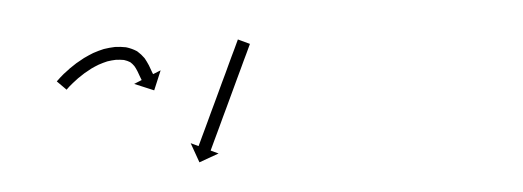

<svg xmlns="http://www.w3.org/2000/svg" viewBox="-29 -604 815 299"><g transform="rotate(-5 379.0 -455.0)"><path d="M64 -506.4C63.5 -505.9 63.1 -505.5 62.6 -505L76.7 -490.8C77.1 -491.2 77.5 -491.6 78 -492.1C78 -492.1 77.9 -492 77.9 -492C77.9 -492 77.9 -492 77.9 -492C79.1 -493.2 80.4 -494.3 81.6 -495.5C81.6 -495.5 81.6 -495.4 81.6 -495.4C81.5 -495.4 81.5 -495.4 81.5 -495.4C83.5 -497.1 85.5 -498.8 87.6 -500.5C87.6 -500.5 87.6 -500.5 87.5 -500.5C87.5 -500.5 87.5 -500.4 87.5 -500.4C90.2 -502.6 92.9 -504.7 95.7 -506.7C95.7 -506.7 95.7 -506.7 95.6 -506.7C95.6 -506.6 95.5 -506.6 95.5 -506.6C98.9 -509 102.3 -511.2 105.8 -513.4C105.8 -513.4 105.7 -513.4 105.6 -513.4C105.6 -513.3 105.5 -513.3 105.5 -513.3C109.4 -515.6 113.4 -517.8 117.4 -519.9C117.4 -519.9 117.4 -519.9 117.3 -519.9C117.2 -519.8 117.1 -519.8 117.1 -519.8C121.5 -521.9 125.9 -523.8 130.4 -525.5C130.4 -525.5 130.3 -525.5 130.2 -525.4C130.1 -525.4 129.9 -525.3 129.9 -525.3C134.6 -526.9 139.3 -528.2 144 -529.3C144 -529.3 143.9 -529.2 143.8 -529.2C143.6 -529.2 143.5 -529.2 143.5 -529.2C148.2 -529.9 152.9 -530.4 157.7 -530.5C157.7 -530.5 157.5 -530.5 157.4 -530.5C157.2 -530.5 157 -530.5 157 -530.5C161.6 -530.3 166.1 -529.8 170.5 -529C170.5 -529 170.2 -529 170 -529.1C169.7 -529.2 169.5 -529.2 169.5 -529.2C173.1 -528.1 176.6 -526.5 179.8 -524.5C179.8 -524.5 179.5 -524.7 179.2 -524.9C178.9 -525.2 178.6 -525.4 178.6 -525.4C181.1 -523.2 183.4 -520.7 185.3 -517.9C185.3 -517.9 185.2 -518.1 185.1 -518.3C184.9 -518.5 184.8 -518.7 184.8 -518.7C186.4 -515.9 187.8 -513.1 189 -510.1C189 -510.1 189 -510.2 189 -510.2C188.9 -510.3 188.9 -510.4 188.9 -510.4C189.9 -507.9 190.8 -505.3 191.7 -502.8L191.7 -502.8L191.7 -502.7C192.4 -501 193 -499.3 193.7 -497.5C193.7 -497.5 193.7 -497.5 193.7 -497.5C193.7 -497.4 193.7 -497.4 193.7 -497.4C194 -496.8 194.2 -496.2 194.5 -495.6L182.3 -490.6L212.5 -477.9L225.2 -508.1L213 -503.2C212.8 -503.7 212.5 -504.3 212.3 -504.9C212.3 -504.9 212.3 -504.8 212.3 -504.8C212.3 -504.8 212.3 -504.8 212.3 -504.8C211.7 -506.4 211.1 -508 210.5 -509.6L210.5 -509.6L210.5 -509.6C209.6 -512.2 208.6 -514.9 207.6 -517.6C207.6 -517.6 207.5 -517.6 207.5 -517.7C207.5 -517.8 207.5 -517.8 207.5 -517.8C205.9 -521.5 204.2 -525 202.3 -528.5C202.3 -528.5 202.1 -528.7 202 -528.9C201.9 -529.1 201.8 -529.3 201.8 -529.3C198.9 -533.4 195.5 -537.2 191.7 -540.5C191.7 -540.5 191.4 -540.7 191.1 -540.9C190.9 -541.1 190.6 -541.3 190.6 -541.3C185.9 -544.3 180.8 -546.6 175.5 -548.3C175.5 -548.3 175.2 -548.4 174.9 -548.4C174.7 -548.5 174.4 -548.6 174.4 -548.6C169 -549.7 163.4 -550.3 157.8 -550.5C157.8 -550.5 157.7 -550.5 157.5 -550.5C157.3 -550.5 157.2 -550.5 157.2 -550.5C151.5 -550.3 145.9 -549.8 140.3 -548.9C140.3 -548.9 140.1 -548.9 140 -548.8C139.8 -548.8 139.7 -548.8 139.7 -548.8C134.3 -547.6 128.9 -546.1 123.6 -544.3C123.6 -544.3 123.5 -544.3 123.4 -544.2C123.3 -544.2 123.2 -544.2 123.2 -544.2C118.2 -542.2 113.3 -540.1 108.5 -537.8C108.5 -537.8 108.4 -537.8 108.4 -537.8C108.3 -537.7 108.2 -537.7 108.2 -537.7C103.8 -535.4 99.5 -533 95.3 -530.5C95.3 -530.5 95.2 -530.4 95.1 -530.4C95.1 -530.4 95 -530.3 95 -530.3C91.3 -528 87.6 -525.5 84 -523C84 -523 84 -522.9 83.9 -522.9C83.9 -522.9 83.9 -522.8 83.9 -522.8C80.9 -520.6 77.9 -518.4 75 -516.1C75 -516.1 75 -516 74.9 -516C74.9 -516 74.8 -516 74.8 -516C72.6 -514.1 70.4 -512.3 68.3 -510.4C68.3 -510.4 68.2 -510.3 68.2 -510.3C68.2 -510.3 68.2 -510.3 68.2 -510.3C66.8 -509 65.4 -507.7 64.1 -506.4C64.1 -506.4 64 -506.4 64 -506.4C64 -506.4 64 -506.4 64 -506.4ZM366.5 -535.2C366.7 -535.8 367 -536.4 367.3 -537L349.2 -545.5C348.9 -544.9 348.7 -544.3 348.4 -543.7C347.6 -542 346.8 -540.3 346 -538.6C344.7 -536 343.5 -533.4 342.3 -530.7C340.7 -527.3 339 -523.9 337.4 -520.5C335.5 -516.4 333.6 -512.4 331.7 -508.4C329.6 -503.8 327.5 -499.3 325.4 -494.8C323.1 -490 320.8 -485.2 318.5 -480.4C316.2 -475.4 313.8 -470.4 311.5 -465.4C309.2 -460.4 306.8 -455.5 304.5 -450.5C302.2 -445.7 299.9 -440.8 297.6 -436C295.5 -431.5 293.4 -427 291.3 -422.5C289.4 -418.5 287.5 -414.4 285.6 -410.4C284 -407 282.3 -403.5 280.7 -400.1C279.5 -397.5 278.3 -394.9 277 -392.2C276.2 -390.5 275.4 -388.8 274.6 -387.2C274.3 -386.6 274.1 -386 273.8 -385.4L261.9 -391L272.9 -360.1L303.8 -371.2L291.9 -376.8C292.2 -377.4 292.4 -378 292.7 -378.6C293.5 -380.3 294.3 -382 295.1 -383.7C296.4 -386.3 297.6 -389 298.8 -391.6C300.4 -395 302.1 -398.4 303.7 -401.9C305.6 -405.9 307.5 -409.9 309.4 -414C311.5 -418.5 313.6 -423 315.7 -427.5C318 -432.3 320.3 -437.1 322.6 -442C324.9 -446.9 327.2 -451.9 329.6 -456.9C331.9 -461.9 334.3 -466.9 336.6 -471.8C338.9 -476.7 341.2 -481.5 343.4 -486.3C345.6 -490.8 347.7 -495.3 349.8 -499.8C351.7 -503.9 353.6 -507.9 355.5 -512C357.1 -515.4 358.7 -518.8 360.4 -522.2C361.6 -524.8 362.8 -527.5 364.1 -530.1C364.9 -531.8 365.7 -533.5 366.5 -535.2Z"/></g></svg>

Font: FRB American Cursive Just Arrows Extralight
Style: Italic
Weight: 200
Italic angle: -25°
Version: Version 2.0;Modular Font Editor K font №1